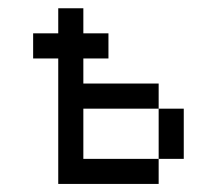

<svg xmlns="http://www.w3.org/2000/svg" viewBox="-20 -458 540 478"><path d="M250 -312.5V-375H187.5V-437.5H125V-375H62.5V-312.5H125V0H375V-62.5H187.5Q187.5 -62.5 187.5 -187.5H375Q375 -187.5 375 -62.5H437.5Q437.5 -62.5 437.5 -187.5H375V-250H187.5V-312.5Z"/></svg>

Font: CalcUnifontExMono
Style: Regular
Weight: 500
Version: Version 15.0.06